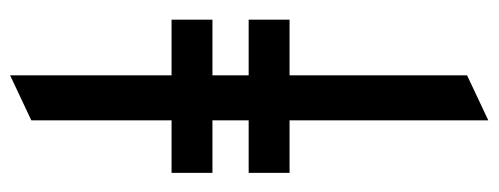

<svg xmlns="http://www.w3.org/2000/svg" viewBox="-316 -446 964 371"><g transform="rotate(-90 165.5 -260.0)"><path d="M119 202V-681L206 -722V161ZM17.5 -331V-410H313.5V-331ZM17.5 -182V-261H313.5V-182Z"/></g></svg>

Font: Overpass
Style: Regular
Weight: 400
Designer: Delve Withrington, Dave Bailey, Thomas Jockin
Foundry: Delve Fonts LLC
Version: Version 4.000